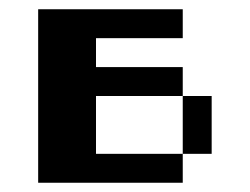

<svg xmlns="http://www.w3.org/2000/svg" viewBox="-20 -395 540 415"><path d="M62.5 -375H375V-312.5H187.5V-250H375V-187.5H187.5V-62.5H375V0H62.5ZM375 -187.5H437.5V-62.5H375Z"/></svg>

Font: Half Eighties
Style: Regular
Weight: 400
Monospace: yes
Designer: Jayvee Enaguas (HarvettFox96)
Version: 20191127.01dev02